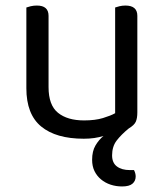

<svg xmlns="http://www.w3.org/2000/svg" viewBox="-20 -487 590 692"><path d="M155 -173Q155 -108 189 -80.5Q223 -53 283 -53Q323 -53 351 -61.5Q379 -70 395 -79V-460Q400 -462 410.5 -464.5Q421 -467 432 -467Q475 -467 475 -430V-82Q475 -61 469.5 -48.5Q464 -36 444 -24Q417 -2 400.5 19.5Q384 41 384 73Q384 100 401.5 113Q419 126 448 126H463Q469 138 469 149Q469 165 457.5 175Q446 185 420 185Q398 185 378.5 178.5Q359 172 344 159.5Q329 147 320.5 129.5Q312 112 312 89Q312 58 324 37.5Q336 17 353 3Q337 8 319.5 10.5Q302 13 282 13Q182 13 128.5 -31Q75 -75 75 -169V-460Q80 -462 90.5 -464.5Q101 -467 113 -467Q155 -467 155 -430V-173Z"/></svg>

Font: Baloo 2 Latin
Style: Regular
Weight: 400
Designer: Sarang Kulkarni and Ek Type
Foundry: Ek Type
Version: Version 1.001